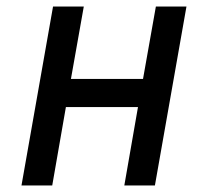

<svg xmlns="http://www.w3.org/2000/svg" viewBox="-20 -570 640 590"><path d="M143 -550H237.5L198 -327.5H419.5L459 -550H553L456 0H362L404 -241H182.5L140.5 0H46Z"/></svg>

Font: JuliaMono Medium
Style: Italic
Weight: 500
Italic angle: -9°
Monospace: yes
Designer: cormullion
Foundry: corm
Version: Version 0.054; ttfautohint (v1.8.4)